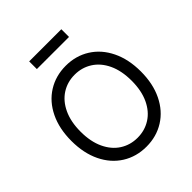

<svg xmlns="http://www.w3.org/2000/svg" viewBox="-248 -1085 1254 1254"><g transform="rotate(-45 378.5 -458.0)"><path d="M699.6 -363.6Q699.6 -250.7 658.4 -166.2Q617.2 -81.7 544.2 -35.9Q471.2 9.9 378.6 9.9Q285.5 9.9 212.4 -35.9Q139.2 -81.7 98.4 -166.2Q57.5 -250.7 57.5 -363.6Q57.5 -476.6 98.4 -561.1Q139.2 -645.6 212.4 -691.4Q285.5 -737.2 378.6 -737.2Q471.2 -737.2 544.2 -691.4Q617.2 -645.6 658.4 -561.1Q699.6 -476.6 699.6 -363.6ZM614.3 -363.6Q614.3 -455.3 583.5 -521Q552.6 -586.6 498.9 -620.7Q445.3 -654.8 378.6 -654.8Q311.4 -654.8 258 -620.7Q204.5 -586.6 173.7 -521Q142.8 -455.3 142.8 -363.6Q142.8 -272 173.7 -206.3Q204.5 -140.6 258 -106.5Q311.4 -72.4 378.6 -72.4Q445.3 -72.4 498.9 -106.5Q552.6 -140.6 583.5 -206.3Q614.3 -272 614.3 -363.6ZM527 -926.1V-855.1H230.1V-926.1Z"/></g></svg>

Font: Riot Sans
Style: Regular
Weight: 400
Designer: Rasmus Andersson
Foundry: rsms
Version: Version 3.005